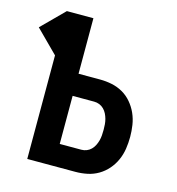

<svg xmlns="http://www.w3.org/2000/svg" viewBox="-140 -829 849 922"><g transform="rotate(15 284.5 -367.5)"><path d="M79 0V-515L-31 -625L79 -735H211V-459H318Q348 -459 377 -453Q406 -447 431.5 -432.5Q457 -418 476.5 -395Q496 -372 508 -345Q520 -318 524.5 -288.5Q529 -259 529 -230Q529 -200 524.5 -170.5Q520 -141 508 -114Q496 -87 476.5 -64.5Q457 -42 431.5 -27Q406 -12 377 -6Q348 0 318 0ZM318 -110Q332 -110 344.5 -115Q357 -120 366.5 -129.5Q376 -139 382 -151Q388 -163 391.5 -176Q395 -189 396 -202.5Q397 -216 397 -230Q397 -243 396 -256.5Q395 -270 391.5 -283Q388 -296 382 -308Q376 -320 366.5 -329.5Q357 -339 344.5 -344Q332 -349 318 -349H211V-110Z"/></g></svg>

Font: Iosevka SS04 XBd Ex
Style: Regular
Weight: 800
Width: 7
Monospace: yes
Designer: Belleve Invis
Foundry: Belleve Invis
Version: Version 19.0.0; ttfautohint (v1.8.4)